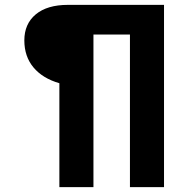

<svg xmlns="http://www.w3.org/2000/svg" viewBox="-20 -688 774 789"><path d="M654 81H514V-546H364V81H224V-346Q155 -366 117.5 -411Q80 -456 80 -522Q80 -590 127 -629Q174 -668 259 -668H654Z"/></svg>

Font: Madhuban SemiBold
Style: Regular
Weight: 600
Designer: jaikishan Patel
Foundry: MagicType
Version: Version 1.000